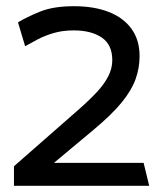

<svg xmlns="http://www.w3.org/2000/svg" viewBox="-20 -599 521 619"><path d="M219 -579Q152 -579 109 -561.5Q66 -544 38 -527L61 -450Q79 -460 101.5 -472Q124 -484 153 -492.5Q182 -501 218 -501Q274 -501 308 -478Q342 -455 342 -405Q342 -379 329.5 -354Q317 -329 293.5 -303.5Q270 -278 236 -248L25 -63V0H461L443 -74H154L281 -180Q341 -230 373 -269.5Q405 -309 417.5 -345Q430 -381 430 -418Q430 -470 404 -506Q378 -542 330.5 -560.5Q283 -579 219 -579Z"/></svg>

Font: Catamaran Medium
Style: Regular
Weight: 500
Designer: Pria Ravichandran
Version: Version 2.000